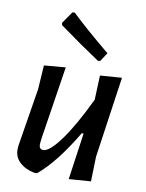

<svg xmlns="http://www.w3.org/2000/svg" viewBox="-81 -764 627 826"><g transform="rotate(10 232.0 -351.0)"><path d="M178 -706Q237 -649 347 -558L322 -520L312 -519Q232 -572 134 -643L132 -653L168 -705ZM181 -467 131 -145 129 -124Q128 -100 147 -100Q174 -100 221.5 -164.5Q269 -229 328 -352V-357L332 -458L427 -465L376 -111L373 -3L277 4L306 -200H298Q214 -59 138 3H126Q86 -5 61.5 -28Q37 -51 38 -86L39 -100L80 -353L87 -459Z"/></g></svg>

Font: Alegreya Sans SC Medium
Style: Italic
Weight: 500
Italic angle: -7°
Designer: Juan Pablo del Peral
Foundry: Huerta Tipografica
Version: Version 2.007